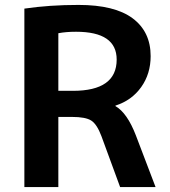

<svg xmlns="http://www.w3.org/2000/svg" viewBox="-20 -760 691 780"><path d="M217 -285V0H79V-725Q181 -740 299 -740Q446 -740 519 -685.5Q592 -631 592 -532Q592 -460 553.5 -406Q515 -352 449 -331V-329Q497 -301 532 -210L612 0H468L392 -207Q374 -255 351 -270Q328 -285 272 -285ZM217 -391H276Q454 -391 454 -518Q454 -631 289 -631Q248 -631 217 -625Z"/></svg>

Font: M PLUS 1p
Style: Bold
Weight: 700
Version: Version 1.062